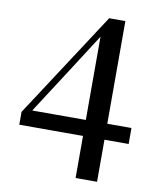

<svg xmlns="http://www.w3.org/2000/svg" viewBox="-85 -814 747 899"><g transform="rotate(10 288.5 -365.0)"><path d="M336 17V-208V-224V-676H322L358 -689L218 -471L67 -237L76 -274V-259H553V-183H33V-244L361 -747H438V17Z"/></g></svg>

Font: Noto Serif TC SemiBold
Style: Regular
Weight: 600
Version: Version 2.002-H1;hotconv 1.1.0;makeotfexe 2.6.0